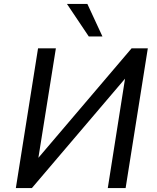

<svg xmlns="http://www.w3.org/2000/svg" viewBox="-20 -949 793 969"><path d="M60 0 172 -705H262L173 -148L169 -147L644 -705H726L614 0H524L612 -558L617 -559L141 0ZM428 -765 318 -929H421L497 -765Z"/></svg>

Font: Nunito Sans 7pt SemiCondensed Medium
Style: Italic
Weight: 500
Width: 4
Italic angle: -9°
Designer: Vernon Adams
Foundry: Vernon Adams
Version: Version 3.101;gftools[0.9.27]